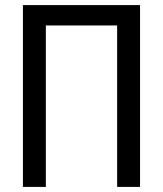

<svg xmlns="http://www.w3.org/2000/svg" viewBox="-20 -734 640 754"><path d="M70 0V-714H530V0H440V-634H160V0Z"/></svg>

Font: Noto Sans Mono
Style: Regular
Weight: 400
Designer: Monotype Design Team
Foundry: Monotype Imaging Inc.
Version: Version 2.014